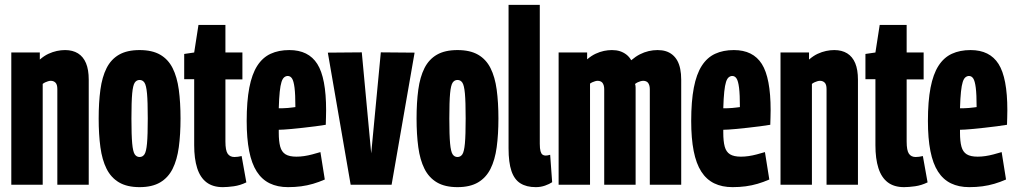

<svg xmlns="http://www.w3.org/2000/svg" viewBox="-20 -760 4179 790"><path d="M26.5 0V-544H143.8V-514.9Q161.5 -530.3 179.1 -538.5Q196.6 -546.6 213.9 -550.3Q231.2 -554 247.7 -554Q278.9 -554 300.8 -540.5Q322.7 -526.9 333.9 -500.1Q345.1 -473.3 345.1 -432V0H215.9V-393.5Q215.9 -412.3 208.3 -419.9Q200.6 -427.5 188.9 -427.5Q183.8 -427.5 177.8 -425.7Q171.8 -424 166.2 -421.3Q160.5 -418.6 155.7 -414.8V0Z M386 -272.4Q386 -338.6 393.1 -391Q400.2 -443.4 418.5 -479.7Q436.8 -516 469.8 -535Q502.8 -554 554.4 -554Q606 -554 639 -535Q672 -516 690.3 -479.7Q708.6 -443.4 715.7 -391Q722.8 -338.6 722.8 -272.4Q722.8 -206.8 715.7 -154.4Q708.6 -102 690.3 -65.5Q672 -29 639 -9.5Q606 10 554.4 10Q502.8 10 469.8 -9.5Q436.8 -29 418.5 -65.5Q400.2 -102 393.1 -154.4Q386 -206.8 386 -272.4ZM520.8 -272.4Q520.8 -204 523.9 -170Q527 -136 534.4 -125Q541.8 -114 554.4 -114Q567 -114 574.4 -125Q581.8 -136 584.9 -170Q588 -204 588 -272.4Q588 -341.8 584.9 -375.4Q581.8 -409 574.4 -420Q567 -431 554.4 -431Q541.8 -431 534.4 -420Q527 -409 523.9 -375.4Q520.8 -341.8 520.8 -272.4Z M896.8 10Q855.6 10 829.6 -9.9Q803.6 -29.7 791.3 -68.3Q779 -106.8 779 -162.6V-434H737.9V-538L779 -544L796.6 -657.3H907.5V-544H977.4V-433.3H907.5V-178Q907.5 -140.7 916.9 -127.4Q926.3 -114 944.4 -114Q950.9 -114 958.8 -115Q966.7 -116 974.2 -117.9L993.6 -9.6Q968 2.8 942 6.4Q915.9 10 896.8 10Z M1165 10Q1122 10 1089.8 -5.6Q1057.6 -21.2 1036.5 -54Q1015.4 -86.8 1005.2 -138.7Q995 -190.6 995 -262.2Q995 -343.2 1005.8 -399.2Q1016.6 -455.2 1038.5 -489.3Q1060.4 -523.4 1093.5 -538.7Q1126.6 -554 1170.6 -554Q1249.4 -554 1285.6 -496.8Q1321.8 -439.6 1321.8 -306.8Q1321.8 -298.2 1321.3 -278.3Q1320.8 -258.4 1320.4 -246.6Q1303.2 -243.6 1278.5 -240.4Q1253.8 -237.2 1226.5 -234.2Q1199.2 -231.2 1173 -228.8Q1146.8 -226.4 1127 -226Q1127 -222.8 1127 -219.9Q1127 -217 1127 -213.8Q1127 -178.8 1132.9 -156.9Q1138.8 -135 1154.6 -125.2Q1170.4 -115.4 1199.6 -115.4Q1215.2 -115.4 1231.5 -117.8Q1247.8 -120.2 1264.7 -124.7Q1281.6 -129.2 1298.4 -134.2L1316.4 -21.4Q1292.2 -10.8 1268.3 -3.8Q1244.4 3.2 1219.1 6.6Q1193.8 10 1165 10ZM1127 -314.4Q1135.4 -314.4 1145.2 -314.7Q1155 -315 1164.5 -315.8Q1174 -316.6 1182.1 -317.7Q1190.2 -318.8 1195.4 -319.4Q1195.4 -371.2 1191.9 -398.9Q1188.4 -426.6 1181.6 -437Q1174.8 -447.4 1164 -447.4Q1156.4 -447.4 1149.6 -442.1Q1142.8 -436.8 1138.3 -422.9Q1133.8 -409 1131 -382.6Q1128.2 -356.2 1127 -314.4Z M1422.8 0 1328.9 -543.4 1468.6 -544.6 1507.4 -129 1546.9 -544.6 1685.9 -543.4 1591.3 0Z M1694 -272.4Q1694 -338.6 1701.1 -391Q1708.2 -443.4 1726.5 -479.7Q1744.8 -516 1777.8 -535Q1810.8 -554 1862.4 -554Q1914 -554 1947 -535Q1980 -516 1998.3 -479.7Q2016.6 -443.4 2023.7 -391Q2030.8 -338.6 2030.8 -272.4Q2030.8 -206.8 2023.7 -154.4Q2016.6 -102 1998.3 -65.5Q1980 -29 1947 -9.5Q1914 10 1862.4 10Q1810.8 10 1777.8 -9.5Q1744.8 -29 1726.5 -65.5Q1708.2 -102 1701.1 -154.4Q1694 -206.8 1694 -272.4ZM1828.8 -272.4Q1828.8 -204 1831.9 -170Q1835 -136 1842.4 -125Q1849.8 -114 1862.4 -114Q1875 -114 1882.4 -125Q1889.8 -136 1892.9 -170Q1896 -204 1896 -272.4Q1896 -341.8 1892.9 -375.4Q1889.8 -409 1882.4 -420Q1875 -431 1862.4 -431Q1849.8 -431 1842.4 -420Q1835 -409 1831.9 -375.4Q1828.8 -341.8 1828.8 -272.4Z M2201 -740V-168.3Q2201 -148.5 2204 -138Q2206.9 -127.4 2212.3 -123.7Q2217.7 -119.9 2224.5 -119.9Q2228.1 -119.9 2232.9 -120.6Q2237.6 -121.2 2243.7 -123.1L2251.9 -10.3Q2240.8 -2.8 2222.9 3.6Q2204.9 10 2184.6 10Q2146.3 10 2121.4 -5.6Q2096.4 -21.1 2084.4 -56.3Q2072.5 -91.5 2072.5 -149.4V-740Z M2278.5 0V-544H2395.8V-515.8Q2413.5 -530.9 2430.8 -538.9Q2448 -546.9 2464.9 -550.5Q2481.7 -554 2497.9 -554Q2516.2 -554 2530.9 -549.3Q2545.6 -544.5 2557.6 -535.2Q2569.5 -525.9 2577.2 -512.1Q2595.3 -527.5 2612.9 -536.5Q2630.4 -545.4 2648.8 -549.7Q2667.2 -554 2685.5 -554Q2704.5 -554 2719.7 -549.3Q2734.9 -544.5 2746.9 -534.7Q2758.8 -524.9 2766.9 -510.4Q2774.9 -495.9 2778.9 -476.2Q2782.9 -456.5 2782.9 -432V0H2653.7V-393.5Q2653.7 -402.1 2651.5 -409.1Q2649.2 -416 2646 -419.8Q2642.8 -423.5 2637.8 -425.5Q2632.9 -427.5 2626.7 -427.5Q2621.9 -427.5 2615.9 -425.9Q2609.9 -424.3 2604.1 -421.5Q2598.3 -418.7 2592.9 -414.5Q2594.1 -411.4 2594.7 -407.6Q2595.3 -403.8 2595.3 -399.1V0H2466.1V-393.5Q2466.1 -402.1 2463.9 -409.1Q2461.6 -416 2458.4 -419.8Q2455.2 -423.5 2450.2 -425.5Q2445.3 -427.5 2439.1 -427.5Q2434.6 -427.5 2428.9 -425.9Q2423.2 -424.3 2417.9 -421.9Q2412.5 -419.5 2407.7 -416V0Z M2994 10Q2951 10 2918.8 -5.6Q2886.6 -21.2 2865.5 -54Q2844.4 -86.8 2834.2 -138.7Q2824 -190.6 2824 -262.2Q2824 -343.2 2834.8 -399.2Q2845.6 -455.2 2867.5 -489.3Q2889.4 -523.4 2922.5 -538.7Q2955.6 -554 2999.6 -554Q3078.4 -554 3114.6 -496.8Q3150.8 -439.6 3150.8 -306.8Q3150.8 -298.2 3150.3 -278.3Q3149.8 -258.4 3149.4 -246.6Q3132.2 -243.6 3107.5 -240.4Q3082.8 -237.2 3055.5 -234.2Q3028.2 -231.2 3002 -228.8Q2975.8 -226.4 2956 -226Q2956 -222.8 2956 -219.9Q2956 -217 2956 -213.8Q2956 -178.8 2961.9 -156.9Q2967.8 -135 2983.6 -125.2Q2999.4 -115.4 3028.6 -115.4Q3044.2 -115.4 3060.5 -117.8Q3076.8 -120.2 3093.7 -124.7Q3110.6 -129.2 3127.4 -134.2L3145.4 -21.4Q3121.2 -10.8 3097.3 -3.8Q3073.4 3.2 3048.1 6.6Q3022.8 10 2994 10ZM2956 -314.4Q2964.4 -314.4 2974.2 -314.7Q2984 -315 2993.5 -315.8Q3003 -316.6 3011.1 -317.7Q3019.2 -318.8 3024.4 -319.4Q3024.4 -371.2 3020.9 -398.9Q3017.4 -426.6 3010.6 -437Q3003.8 -447.4 2993 -447.4Q2985.4 -447.4 2978.6 -442.1Q2971.8 -436.8 2967.3 -422.9Q2962.8 -409 2960 -382.6Q2957.2 -356.2 2956 -314.4Z M3191.5 0V-544H3308.8V-514.9Q3326.5 -530.3 3344.1 -538.5Q3361.6 -546.6 3378.9 -550.3Q3396.2 -554 3412.7 -554Q3443.9 -554 3465.8 -540.5Q3487.7 -526.9 3498.9 -500.1Q3510.1 -473.3 3510.1 -432V0H3380.9V-393.5Q3380.9 -412.3 3373.3 -419.9Q3365.6 -427.5 3353.9 -427.5Q3348.8 -427.5 3342.8 -425.7Q3336.8 -424 3331.2 -421.3Q3325.5 -418.6 3320.7 -414.8V0Z M3699.8 10Q3658.6 10 3632.6 -9.9Q3606.6 -29.7 3594.3 -68.3Q3582 -106.8 3582 -162.6V-434H3540.9V-538L3582 -544L3599.6 -657.3H3710.5V-544H3780.4V-433.3H3710.5V-178Q3710.5 -140.7 3719.9 -127.4Q3729.3 -114 3747.4 -114Q3753.9 -114 3761.8 -115Q3769.7 -116 3777.2 -117.9L3796.6 -9.6Q3771 2.8 3745 6.4Q3718.9 10 3699.8 10Z M3968 10Q3925 10 3892.8 -5.6Q3860.6 -21.2 3839.5 -54Q3818.4 -86.8 3808.2 -138.7Q3798 -190.6 3798 -262.2Q3798 -343.2 3808.8 -399.2Q3819.6 -455.2 3841.5 -489.3Q3863.4 -523.4 3896.5 -538.7Q3929.6 -554 3973.6 -554Q4052.4 -554 4088.6 -496.8Q4124.8 -439.6 4124.8 -306.8Q4124.8 -298.2 4124.3 -278.3Q4123.8 -258.4 4123.4 -246.6Q4106.2 -243.6 4081.5 -240.4Q4056.8 -237.2 4029.5 -234.2Q4002.2 -231.2 3976 -228.8Q3949.8 -226.4 3930 -226Q3930 -222.8 3930 -219.9Q3930 -217 3930 -213.8Q3930 -178.8 3935.9 -156.9Q3941.8 -135 3957.6 -125.2Q3973.4 -115.4 4002.6 -115.4Q4018.2 -115.4 4034.5 -117.8Q4050.8 -120.2 4067.7 -124.7Q4084.6 -129.2 4101.4 -134.2L4119.4 -21.4Q4095.2 -10.8 4071.3 -3.8Q4047.4 3.2 4022.1 6.6Q3996.8 10 3968 10ZM3930 -314.4Q3938.4 -314.4 3948.2 -314.7Q3958 -315 3967.5 -315.8Q3977 -316.6 3985.1 -317.7Q3993.2 -318.8 3998.4 -319.4Q3998.4 -371.2 3994.9 -398.9Q3991.4 -426.6 3984.6 -437Q3977.8 -447.4 3967 -447.4Q3959.4 -447.4 3952.6 -442.1Q3945.8 -436.8 3941.3 -422.9Q3936.8 -409 3934 -382.6Q3931.2 -356.2 3930 -314.4Z"/></svg>

Font: Georama ExtraCondensed Thin
Style: Regular
Weight: 100
Width: 2
Designer: Jean-Baptiste Levee
Foundry: Production Type
Version: Version 1.001